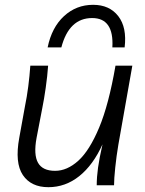

<svg xmlns="http://www.w3.org/2000/svg" viewBox="-20 -770 601 798"><path d="M181 8Q109 8 75 -42.5Q41 -93 60 -197L83 -324Q92 -368 97.5 -411Q103 -454 106 -497H180Q177 -454 170 -405Q163 -356 156 -322L132 -197Q119 -127 138 -93.5Q157 -60 209 -60Q259 -60 305.5 -102Q352 -144 392 -239.5Q432 -335 460 -497H530L472 -169Q464 -122 459 -74Q454 -26 454 0H382Q382 -34 387.5 -73.5Q393 -113 406 -170Q367 -84 309.5 -38Q252 8 181 8ZM447 -573Q454 -695 363 -695Q267 -695 235 -573H178Q195 -656 246 -703Q297 -750 367 -750Q435 -750 471.5 -703Q508 -656 498 -573Z"/></svg>

Font: Livvic
Style: Italic
Weight: 400
Italic angle: -10°
Designer: Jacques Le Bailly, Baron von Fonthausen
Version: Version 1.001; ttfautohint (v1.8.2)